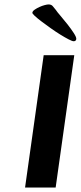

<svg xmlns="http://www.w3.org/2000/svg" viewBox="-20 -846 365 866"><path d="M93 0 177 -597H315L231 0ZM126 -789Q127 -796 136.5 -802.5Q146 -809 158 -814.5Q170 -820 181.5 -823Q193 -826 199 -826Q212 -826 218.5 -817.5Q225 -809 232 -801Q237 -793 253 -774.5Q269 -756 285 -735.5Q301 -715 313 -696.5Q325 -678 324 -670Q323 -660 312 -660Q306 -660 289.5 -668.5Q273 -677 252 -690Q231 -703 208.5 -719Q186 -735 167.5 -749Q149 -763 137 -774Q125 -785 126 -789Z"/></svg>

Font: Gamine
Style: Bold Italic
Weight: 700
Designer: Tapiwanashe Sebastian Garikayi
Version: Version 1.000